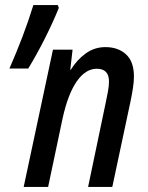

<svg xmlns="http://www.w3.org/2000/svg" viewBox="-20 -734 580 754"><path d="M73 0 188 -539H265L256 -460H258Q282 -499 316.5 -524Q351 -549 394 -549Q444 -549 475 -520.5Q506 -492 506 -433Q506 -413 502 -387.5Q498 -362 493 -338L421 0H326L395 -330Q400 -353 404 -375Q408 -397 408 -414Q408 -464 360 -464Q316 -464 281.5 -414.5Q247 -365 226 -270L169 0ZM17 -465Q44 -526 68.5 -590.5Q93 -655 111 -714H207L211 -703Q187 -644 156 -582.5Q125 -521 91 -465Z"/></svg>

Font: Noto Sans Condensed Medium
Style: Italic
Weight: 500
Width: 3
Italic angle: -12°
Designer: Monotype Design Team
Foundry: Monotype Imaging Inc.
Version: Version 2.013; ttfautohint (v1.8.4.7-5d5b)